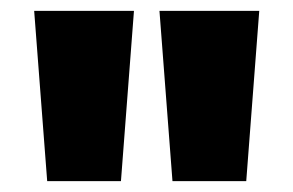

<svg xmlns="http://www.w3.org/2000/svg" viewBox="-20 -772 541 354"><path d="M67 -438H203L227 -752H43ZM298 -438H434L458 -752H274Z"/></svg>

Font: Glow Sans SC Normal Heavy
Style: Regular
Weight: 900
Designer: Ryoko NISHIZUKA (kana, bopomofo & ideographs); Paul D. Hunt (Latin, Greek & Cyrillic); Sandoll Communications, Soo-young
Version: Version 0.93